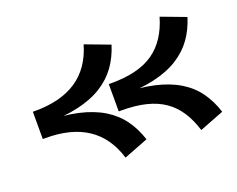

<svg xmlns="http://www.w3.org/2000/svg" viewBox="-92 -674 1061 860"><g transform="rotate(-20 439.0 -244.5)"><path d="M735 26Q719 -26 694 -64.5Q669 -103 632.5 -128.5Q596 -154 545.5 -166.5Q495 -179 429 -179H416V-309H428Q493 -309 543.5 -321.5Q594 -334 630.5 -359.5Q667 -385 692.5 -424Q718 -463 733 -515L850 -471Q833 -416 802.5 -373.5Q772 -331 724 -301Q676 -271 608 -255.5Q540 -240 448 -240V-249Q540 -249 608 -233.5Q676 -218 724.5 -188.5Q773 -159 803.5 -116Q834 -73 851 -19ZM374 26Q358 -26 331 -64.5Q304 -103 265.5 -128.5Q227 -154 177.5 -166.5Q128 -179 67 -179H54V-309H66Q126 -309 175.5 -321.5Q225 -334 263.5 -359.5Q302 -385 329 -424Q356 -463 371 -515L488 -471Q471 -416 440.5 -373.5Q410 -331 362 -301Q314 -271 246 -255.5Q178 -240 86 -240V-249Q178 -249 246 -233.5Q314 -218 362.5 -188.5Q411 -159 442 -116Q473 -73 490 -19Z"/></g></svg>

Font: BioRhyme ExtraBold
Style: Regular
Weight: 800
Designer: Aoife Mooney
Foundry: Aoife Mooney Type
Version: Version 1.600;gftools[0.9.33]